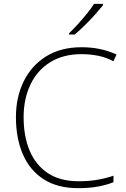

<svg xmlns="http://www.w3.org/2000/svg" viewBox="-20 -970 658 1000"><path d="M405 -688Q309 -688 241.5 -646Q174 -604 138.5 -529.5Q103 -455 103 -359Q103 -259 135 -184Q167 -109 230.5 -67.5Q294 -26 389 -26Q445 -26 489.5 -34Q534 -42 571 -55V-21Q536 -7 491 1.5Q446 10 387 10Q280 10 208 -36Q136 -82 99.5 -165.5Q63 -249 63 -360Q63 -464 103.5 -546.5Q144 -629 220.5 -676.5Q297 -724 405 -724Q505 -724 587 -686L571 -651Q531 -672 489 -680Q447 -688 405 -688ZM516 -942Q499 -921 474.5 -893.5Q450 -866 422 -838.5Q394 -811 369 -790H340V-797Q361 -817 386 -844.5Q411 -872 433.5 -900Q456 -928 470 -950H516Z"/></svg>

Font: Noto Sans Kannada ExtraLight
Style: Regular
Weight: 200
Designer: Jelle Bosma - Monotype Design Team
Foundry: Monotype Imaging Inc.
Version: Version 2.005; ttfautohint (v1.8.4.7-5d5b)